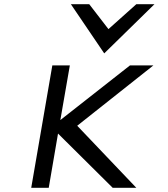

<svg xmlns="http://www.w3.org/2000/svg" viewBox="-20 -890 794 910"><path d="M474 -637 712 -870H626L494 -752L403 -870H316ZM346 -294 707 -580H596L266 -321L311 -580H228L128 0H211L255 -257L514 0H626Z"/></svg>

Font: Charger Monospace
Style: Regular
Weight: 400
Designer: Jasper
Foundry: Cannot Into Space Fonts
Version: Version 0.980